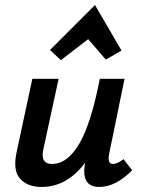

<svg xmlns="http://www.w3.org/2000/svg" viewBox="-20 -733 564 760"><path d="M329 -578 221 -495 178 -535 356 -713 461 -533 399 -497ZM469 -103 503 -59Q438 7 373 7Q299 7 317 -89Q245 7 145 7Q89 7 59.5 -25.5Q30 -58 46 -132L108 -421H212L152 -144Q138 -84 186 -84Q247 -84 294 -164.5Q341 -245 375 -421H473L412 -124Q404 -84 427 -84Q444 -84 469 -103Z"/></svg>

Font: EauTest
Style: Bold Italic
Weight: 700
Italic angle: -12°
Designer: Christian Thalmann (Catharsis Fonts)
Version: Version 0.001;PS 000.001;hotconv 1.0.88;makeotf.lib2.5.64775